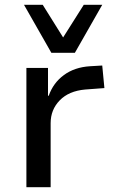

<svg xmlns="http://www.w3.org/2000/svg" viewBox="-20 -780 480 800"><path d="M90 0V-497H180V-381H183Q202 -435 246.5 -467.5Q291 -500 355 -504L406 -507L415 -413L335 -407Q267 -401 229 -362Q191 -323 191 -267V0ZM194 -560 80 -760H158L243 -624L329 -760H406L292 -560Z"/></svg>

Font: Nunito Sans 7pt Medium
Style: Regular
Weight: 500
Designer: Vernon Adams
Foundry: Vernon Adams
Version: Version 3.101;gftools[0.9.27]